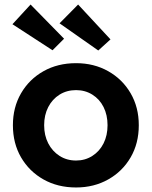

<svg xmlns="http://www.w3.org/2000/svg" viewBox="-20 -818 670 848"><path d="M316 10Q235 10 172 -25.5Q109 -61 73 -123Q37 -185 37 -265Q37 -344 73 -406Q109 -468 172 -503.5Q235 -539 316 -539Q395 -539 458 -503.5Q521 -468 557 -406Q593 -344 593 -265Q593 -185 557 -123Q521 -61 458 -25.5Q395 10 316 10ZM316 -109Q356 -109 388 -129.5Q420 -150 437.5 -185Q455 -220 455 -265Q455 -310 437.5 -345Q420 -380 388 -400Q356 -420 316 -420Q275 -420 243 -400Q211 -380 193 -345Q175 -310 175 -265Q175 -220 193 -185Q211 -150 243 -129.5Q275 -109 316 -109ZM414 -595 243 -715 325 -798 468 -644ZM212 -596 35 -711 115 -798 263 -647Z"/></svg>

Font: Lexend SemiBold
Style: Regular
Weight: 600
Designer: Bonnie Shaver-Troup, Thomas Jockin
Foundry: Lexend
Version: Version 1.005; ttfautohint (v1.8.3)